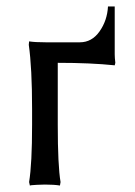

<svg xmlns="http://www.w3.org/2000/svg" viewBox="-20 -569 422 599"><path d="M337.9 -548.8V-399.9Q337.9 -388.7 339.8 -373L337.9 -365.2Q263.2 -373 160.2 -373V-180.2Q160.2 -52.2 168.9 -1L167 9.8Q148.9 6.8 120.1 6.8Q106.9 6.8 95.2 7.6Q83.5 8.3 78.1 8.8L73.2 9.8L70.8 -1Q80.1 -58.1 80.1 -180.2V-229Q80.1 -356.9 69.8 -429.2L70.8 -439.9Q88.9 -437 123 -437H229Q266.6 -437 290.5 -470.9Q314.5 -504.9 316.9 -548.8Z"/></svg>

Font: Linear Smooth Low Contrast
Style: Regular
Weight: 500
Designer: Philipp H. Poll, Flanker
Foundry: Philipp H. Poll, reworked by Flanker
Version: Version 1.010 | FøM Fix